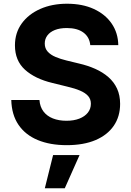

<svg xmlns="http://www.w3.org/2000/svg" viewBox="-20 -757 695 1015"><path d="M333 10.4Q244.9 10.4 179.7 -16.6Q114.6 -43.5 78.1 -96.7Q41.7 -149.9 39.6 -228.5H188.5Q191.2 -192.2 209.8 -167.7Q228.4 -143.2 259.7 -130.9Q291 -118.6 331.2 -118.6Q370.4 -118.6 399.4 -129.9Q428.4 -141.2 444.4 -161.5Q460.4 -181.7 460.4 -208.6Q460.4 -233 445.8 -249.5Q431.3 -265.9 403.8 -277.7Q376.3 -289.6 336.5 -298.8L257 -318.4Q165.1 -340.4 112.1 -388.4Q59 -436.4 59 -517.2Q59 -583.2 94.7 -632.7Q130.5 -682.1 192.7 -709.7Q255 -737.3 334.6 -737.3Q415.7 -737.3 476.1 -709.5Q536.5 -681.7 570.4 -632.4Q604.2 -583 605.3 -518.4H457.2Q453.2 -561.2 420.9 -585Q388.7 -608.8 333.4 -608.8Q296.1 -608.8 269.9 -598.3Q243.8 -587.8 230.2 -569.2Q216.6 -550.7 216.6 -527Q216.6 -501.3 232.2 -484Q247.8 -466.8 274 -455.8Q300.2 -444.8 331.4 -437.3L396.5 -421.5Q443.8 -410.7 483.7 -392.9Q523.6 -375 553.2 -349.2Q582.7 -323.3 598.9 -288.3Q615 -253.2 615 -207.8Q615 -141.3 581.5 -92.2Q547.9 -43.2 485 -16.4Q422 10.4 333 10.4ZM217 238.1 260.7 62.7H400.6L322.5 238.1Z"/></svg>

Font: GitLab Sans
Style: Regular
Weight: 400
Designer: Rasmus Andersson
Foundry: Modifications by GitLab B.V., manufactured by rsms
Version: Version 4.000;git-c8fb6b7